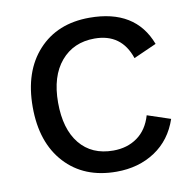

<svg xmlns="http://www.w3.org/2000/svg" viewBox="-77 -747 838 835"><g transform="rotate(-10 342.0 -330.0)"><path d="M645 -175Q615 -86 542.5 -38Q470 10 372 10Q229 10 145 -81.5Q61 -173 61 -330Q61 -487 145 -578.5Q229 -670 371 -670Q574 -670 635 -508L534 -463Q496 -577 377 -577Q284 -577 228.5 -511.5Q173 -446 173 -330Q173 -213 226 -148Q279 -83 374 -83Q436 -83 480.5 -115Q525 -147 543 -209Z"/></g></svg>

Font: Elaine Sans Medium
Style: Regular
Weight: 500
Designer: Wei Huang
Foundry: Wei Huang
Version: Version 2.001;December 24, 2019;FontCreator 12.0.0.2547 64-b